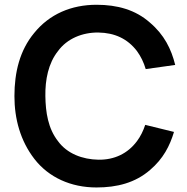

<svg xmlns="http://www.w3.org/2000/svg" viewBox="-20 -786 801 821"><path d="M601 -252.1C592.7 -227.1 581.2 -203.1 565.6 -182.3C526 -129.2 468.8 -102.1 401 -103.1C332.3 -104.2 266.7 -129.2 228.1 -182.3C185.4 -236.5 175 -306.2 174 -375C172.9 -444.8 186.5 -515.6 228.1 -567.7C266.7 -620.8 332.3 -647.9 401 -646.9C469.8 -645.8 525 -620.8 565.6 -567.7C582.3 -544.8 594.8 -518.8 603.1 -490.6L729.2 -508.3C712.5 -576 682.3 -637.5 620.8 -689.6C559.4 -743.8 482.3 -765.6 392.7 -765.6C285.4 -765.6 191.7 -726 126 -644.8C64.6 -570.8 41.7 -477.1 41.7 -375C41.7 -278.1 66.7 -184.4 127.1 -106.3C188.5 -27.1 283.3 15.6 392.7 15.6C480.2 15.6 558.3 -4.2 621.9 -59.4C678.1 -107.3 706.2 -162.5 724 -221.9Z"/></svg>

Font: Manrope3 Bold
Style: Regular
Weight: 700
Designer: Mikhail Sharanda
Foundry: Mikhail Sharanda
Version: Version 3.000;PS 003.000;hotconv 1.0.88;makeotf.lib2.5.64775